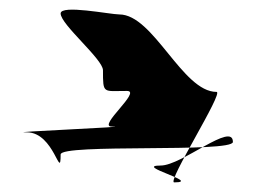

<svg xmlns="http://www.w3.org/2000/svg" viewBox="-20 -639 533 399"><path d="M106 -611C106 -588 194 -516 194 -493C194 -443 194 -450 244 -450C275 -450 182 -376 212 -376C268 -376 -20 -364 36 -364C93 -364 106 -261 106 -318C106 -341 464 -321 464 -344C464 -387 358 -295 314 -295C256 -295 400 -260 342 -260C326 -260 446 -448 430 -448C359 -448 299 -609 228 -609C209 -609 106 -630 106 -611Z"/></svg>

Font: CiSf CamouflageKit II
Style: Regular
Weight: 400
Version: Version 1